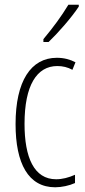

<svg xmlns="http://www.w3.org/2000/svg" viewBox="-20 -784 360 814"><path d="M314 -756V-764H270C239 -713 208 -671 164 -618V-606H186C225 -643 283 -709 314 -756ZM214 10C241 10 274 3 298 -8V-43C271 -31 244 -24 218 -24C124 -24 84 -117 84 -259C84 -422 136 -504 223 -504C246 -504 267 -499 287 -488L300 -520C277 -532 251 -539 221 -539C111 -539 46 -440 46 -258C46 -91 100 10 214 10Z"/></svg>

Font: Noto Sans Sinhala UI ExtraCondensed ExtraLight
Style: Regular
Weight: 200
Width: 2
Designer: Jelle Bosma - Monotype Design Team
Foundry: Monotype Imaging Inc.
Version: Version 2.006